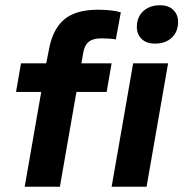

<svg xmlns="http://www.w3.org/2000/svg" viewBox="-20 -711 698 731"><path d="M74 0 137 -361H41L60 -470H156L166 -521Q180 -599 224 -636.5Q268 -674 353 -674Q379 -674 401.5 -671.5Q424 -669 440 -664L421 -561Q410 -563 394.5 -564Q379 -565 366 -565Q334 -565 318 -552Q302 -539 297 -511L290 -470H405L386 -361H271L208 0ZM405 0 487 -470H620L538 0ZM570 -545Q537 -545 519 -563Q501 -581 501 -608Q501 -646 525.5 -668.5Q550 -691 589 -691Q622 -691 640 -673Q658 -655 658 -628Q658 -590 634 -567.5Q610 -545 570 -545Z"/></svg>

Font: Celebes
Style: Bold Italic
Weight: 700
Italic angle: -10°
Designer: Anugrah Pasau
Foundry: Lafontype
Version: Version 1.000; ttfautohint (v1.8.4)